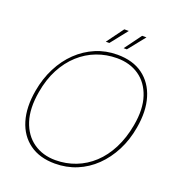

<svg xmlns="http://www.w3.org/2000/svg" viewBox="-154 -988 1032 1123"><g transform="rotate(20 362.5 -426.5)"><path d="M313 12Q218 12 155 -33.5Q92 -79 67.5 -160.5Q43 -242 62 -350Q76 -430 110 -496.5Q144 -563 194 -611Q244 -659 306.5 -685.5Q369 -712 441 -712Q538 -712 600.5 -666Q663 -620 687.5 -538.5Q712 -457 693 -350Q679 -269 645 -203Q611 -137 561 -88.5Q511 -40 448 -14Q385 12 313 12ZM309 -8Q375 -8 434.5 -31Q494 -54 542 -98.5Q590 -143 623.5 -208.5Q657 -274 672 -358Q691 -463 666 -538Q641 -613 583.5 -652.5Q526 -692 446 -692Q380 -692 320.5 -669.5Q261 -647 212.5 -603Q164 -559 130.5 -495.5Q97 -432 83 -350Q64 -242 89 -165.5Q114 -89 172 -48.5Q230 -8 309 -8ZM461 -760 538 -865H565L481 -760ZM350 -760 427 -865H455L372 -760Z"/></g></svg>

Font: DM Sans 9pt Thin
Style: Italic
Weight: 250
Italic angle: -10°
Version: Version 4.004;gftools[0.9.30]